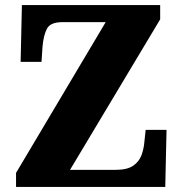

<svg xmlns="http://www.w3.org/2000/svg" viewBox="-20 -734 717 754"><path d="M43 0V-55L395 -647H225Q178 -647 164.5 -621.5Q151 -596 147 -551L143 -491H61L66 -714H609V-658L255 -67H434Q480 -67 503.5 -83.5Q527 -100 536 -125.5Q545 -151 547 -177L552 -224H634L629 0Z"/></svg>

Font: Noto Serif Myanmar SemiCondensed Black
Style: Regular
Weight: 900
Width: 4
Designer: Ben Mitchell and the Monotype Design Team
Foundry: Monotype Imaging Inc.
Version: Version 2.106; ttfautohint (v1.8.4.7-5d5b)